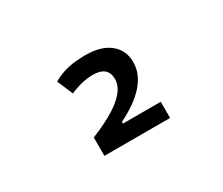

<svg xmlns="http://www.w3.org/2000/svg" viewBox="-66 -856 718 618"><g transform="rotate(-30 293.0 -547.0)"><path d="M176.8 -391.6V-460Q330.1 -521.5 330.1 -588.4Q330.1 -636.2 274.4 -636.2Q234.9 -636.2 189.5 -616.2L164.6 -674.8Q191.9 -690.4 220.5 -696.8Q249 -703.1 286.1 -703.1Q343.3 -703.1 375.7 -677.2Q408.2 -651.4 408.2 -606.4Q408.2 -521.5 280.3 -458V-451.7H420.9V-391.6Z"/></g></svg>

Font: Cascadia Code NF SemiLight
Style: Regular
Weight: 350
Monospace: yes
Designer: Aaron Bell
Foundry: Saja Typeworks
Version: Version 2404.023; ttfautohint (v1.8.4)